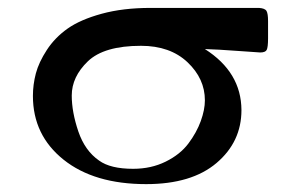

<svg xmlns="http://www.w3.org/2000/svg" viewBox="-20 -465 751 490"><path d="M64 -220.2Q64 -249 71.5 -277.6Q79.1 -306.2 99.6 -337.6Q120.1 -369.1 152.6 -392.1Q185.1 -415 239.5 -429.9Q293.9 -444.8 363.8 -444.8H641.1Q656.2 -443.8 660.2 -437Q664.1 -430.2 664.1 -411.1V-367.2Q664.1 -344.2 660.6 -337.6Q657.2 -331.1 644 -331.1Q639.2 -331.1 587.2 -335Q535.2 -338.9 502.9 -339.8Q595.7 -280.8 596.2 -184.1Q596.2 -103 532.7 -49.1Q469.2 4.9 353 4.9Q220.2 4.9 142.1 -57.6Q64 -120.1 64 -220.2ZM163.1 -221.2Q163.1 -179.2 179.9 -129.6Q196.8 -80.1 232.9 -55.2Q261.7 -34.2 319.8 -34.2Q365.7 -34.2 402.8 -52.5Q439.9 -70.8 460.9 -98.9Q481.9 -127 492.4 -156Q502.9 -185.1 502.9 -209Q502.9 -264.2 458.5 -306.2Q414.1 -348.1 339.8 -348.1Q245.6 -348.1 204.3 -308.6Q163.1 -269 163.1 -221.2Z"/></svg>

Font: CMU Serif
Style: Bold
Weight: 700
Version: Version 0.7.0